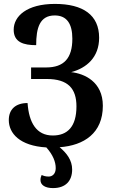

<svg xmlns="http://www.w3.org/2000/svg" viewBox="-20 -744 576 982"><path d="M251 218C316 218 349 181 349 123C349 75 321 39 285 9C410 0 506 -63 506 -203C506 -327 410 -368 344 -375C423 -396 487 -451 487 -551C487 -667 405 -724 261 -724C117 -724 50 -661 50 -592C50 -527 102 -513 165 -513C165 -601 183 -665 260 -665C322 -665 350 -622 350 -546C350 -446 307 -399 216 -399H139V-340H219C328 -340 371 -291 371 -200C371 -96 325 -51 250 -51C166 -51 128 -117 121 -217C59 -217 25 -184 25 -130C25 -62 81 2 217 10C251 48 265 84 265 116C265 145 248 159 229 159C212 159 202 155 193 151C189 160 187 167 187 177C187 203 212 218 251 218Z"/></svg>

Font: Noto Serif Condensed
Style: Bold
Weight: 700
Width: 3
Designer: Monotype Design Team
Foundry: Monotype Imaging Inc.
Version: Version 2.015